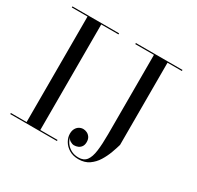

<svg xmlns="http://www.w3.org/2000/svg" viewBox="-165 -939 1186 1158"><g transform="rotate(30 428.0 -360.0)"><path d="M22.5 0V-7.5H132V-742.5H22.5V-750H347.5V-742.5H227.5V-7.5H347.5V0ZM789 -750V-742.5H689V-170Q681.5 -143.5 669 -109.5Q656.5 -75.5 636.8 -43.5Q617 -11.5 587 9.5Q557 30.5 514 30.5Q475.5 30.5 448.5 14Q421.5 -2.5 407.2 -27.5Q393 -52.5 393 -77.5Q393 -98.5 401 -113Q409 -127.5 422 -135Q435 -142.5 450 -142.5Q462.5 -142.5 475.5 -136.5Q488.5 -130.5 497.5 -117.5Q506.5 -104.5 506.5 -84Q506.5 -64.5 498 -52.2Q489.5 -40 476.5 -34.5Q463.5 -29 448.5 -29Q435.5 -29.5 422.2 -37.8Q409 -46 404 -59.5Q408.5 -39.5 422.2 -20.8Q436 -2 458 9.8Q480 21.5 509.5 21.5Q545.5 21.5 563.8 -2.2Q582 -26 588.2 -73.2Q594.5 -120.5 594.5 -190V-742.5H464.5V-750Z"/></g></svg>

Font: Bodoni Moda 28pt
Style: Regular
Weight: 400
Designer: Owen Earl
Foundry: indestructible type
Version: Version 2.005